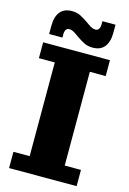

<svg xmlns="http://www.w3.org/2000/svg" viewBox="-131 -942 676 1005"><g transform="rotate(15 207.0 -439.5)"><path d="M24 0V-88H112V-596H26V-682H388V-596H302V-88H390V0ZM283 -722Q256 -722 235.5 -732.5Q215 -743 195 -757L178 -769L218 -844L235 -832Q245 -825 254 -821Q263 -817 273 -817Q284 -817 290.5 -826Q297 -835 297 -852V-869H368V-825Q368 -776 346.5 -749Q325 -722 283 -722ZM45 -776Q45 -826 66.5 -852.5Q88 -879 130 -879Q157 -879 177.5 -868.5Q198 -858 218 -844L235 -832L195 -757L178 -769Q168 -776 159.5 -780Q151 -784 140 -784Q129 -784 123 -775Q117 -766 117 -749V-732H45Z"/></g></svg>

Font: Montagu Slab
Style: Bold
Weight: 700
Designer: Florian Karsten
Foundry: Florian Karsten
Version: Version 1.000